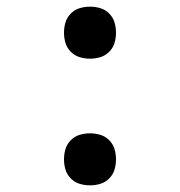

<svg xmlns="http://www.w3.org/2000/svg" viewBox="-20 -548 540 576"><path d="M250 8Q234 8 219 3.5Q204 -1 192.5 -12.5Q181 -24 176.5 -39Q172 -54 172 -70Q172 -86 176.5 -101Q181 -116 192.5 -127.5Q204 -139 219 -143.5Q234 -148 250 -148Q266 -148 281 -143.5Q296 -139 307.5 -127.5Q319 -116 323.5 -101Q328 -86 328 -70Q328 -54 323.5 -39Q319 -24 307.5 -12.5Q296 -1 281 3.5Q266 8 250 8ZM250 -372Q234 -372 219 -376.5Q204 -381 192.5 -392.5Q181 -404 176.5 -419Q172 -434 172 -450Q172 -466 176.5 -481Q181 -496 192.5 -507.5Q204 -519 219 -523.5Q234 -528 250 -528Q266 -528 281 -523.5Q296 -519 307.5 -507.5Q319 -496 323.5 -481Q328 -466 328 -450Q328 -434 323.5 -419Q319 -404 307.5 -392.5Q296 -381 281 -376.5Q266 -372 250 -372Z"/></svg>

Font: Iosevka Web
Style: Regular
Weight: 400
Monospace: yes
Designer: Belleve Invis
Foundry: Belleve Invis
Version: Version 28.0.3; ttfautohint (v1.8.3)